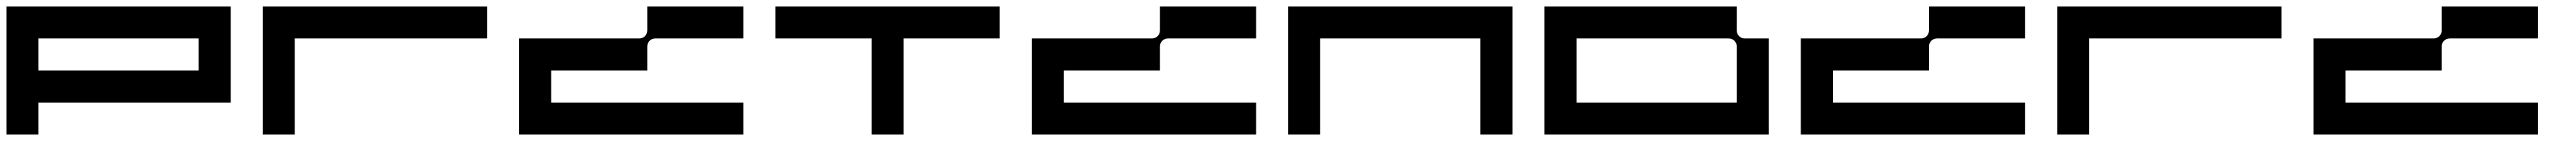

<svg xmlns="http://www.w3.org/2000/svg" viewBox="-20 -420 8040 440"><path d="M700 -400H0V0H100V-100H700ZM600 -200H100V-300H600Z M1500 -400H800V0H900V-300H1500Z M2000 -200V-275C2000 -289 2011 -300 2025 -300H2300V-400H2000V-325C2000 -311 1989 -300 1975 -300H1600V0H2300V-100H1700V-200Z M3100 -400H2400V-300H2700V0H2800V-300H3100Z M3600 -200V-275C3600 -289 3611 -300 3625 -300H3900V-400H3600V-325C3600 -311 3589 -300 3575 -300H3200V0H3900V-100H3300V-200Z M4700 -400H4000V0H4100V-300H4600V0H4700Z M5425 -300C5411 -300 5400 -311 5400 -325V-400H4800V0H5500V-300ZM4900 -100V-300H5375C5389 -300 5400 -289 5400 -275V-100Z M6000 -200V-275C6000 -289 6011 -300 6025 -300H6300V-400H6000V-325C6000 -311 5989 -300 5975 -300H5600V0H6300V-100H5700V-200Z M7100 -400H6400V0H6500V-300H7100Z M7600 -200V-275C7600 -289 7611 -300 7625 -300H7900V-400H7600V-325C7600 -311 7589 -300 7575 -300H7200V0H7900V-100H7300V-200Z"/></svg>

Font: Broadcast
Style: Regular
Weight: 400
Designer: Mıchael Chrıstophersson
Foundry: Aeriform
Version: Version 1.000;PS 001.000;hotconv 1.0.88;makeotf.lib2.5.64775